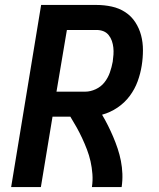

<svg xmlns="http://www.w3.org/2000/svg" viewBox="-20 -755 640 775"><path d="M25 0 146 -735H370Q401 -735 431 -728.5Q461 -722 485.5 -706Q510 -690 526 -665.5Q542 -641 549.5 -612.5Q557 -584 557 -552.5Q557 -521 552 -490Q547 -458 535.5 -426.5Q524 -395 503.5 -367.5Q483 -340 454 -320.5Q425 -301 392 -292Q405 -270 416 -248Q427 -226 437 -202.5Q447 -179 455 -155Q463 -131 468 -105.5Q473 -80 474 -53.5Q475 -27 471 0H351Q355 -26 353 -52.5Q351 -79 345.5 -103.5Q340 -128 331 -151.5Q322 -175 311.5 -197.5Q301 -220 289 -241.5Q277 -263 264 -284H192L145 0ZM208 -385H324Q345 -385 366.5 -395Q388 -405 402 -423Q416 -441 423.5 -462.5Q431 -484 435 -506Q437 -520 438 -534.5Q439 -549 437.5 -563Q436 -577 431.5 -590Q427 -603 418.5 -613.5Q410 -624 397.5 -629Q385 -634 370 -634H250Z"/></svg>

Font: Iosevka Curly Extended Oblique
Style: Bold
Weight: 700
Width: 7
Italic angle: -9°
Monospace: yes
Designer: Belleve Invis
Foundry: Belleve Invis
Version: Version 11.1.0; ttfautohint (v1.8.3)